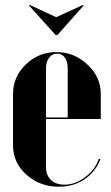

<svg xmlns="http://www.w3.org/2000/svg" viewBox="-20 -704 425 734"><path d="M89.8 -684.1H96.2L194.8 -638.2L294.9 -684.1H300.8L199.2 -569.8H192.9ZM29.8 -345.2Q29.8 -410.6 78.9 -457.8Q127.9 -504.9 195.8 -504.9Q263.2 -504.9 314.2 -457.3Q365.2 -409.7 365.2 -346.2V-249H155.8V-64.9Q155.8 -34.2 174.8 -16.1Q193.8 2 226.1 2Q267.6 2 305.9 -26.9Q344.2 -55.7 357.9 -97.2L363.8 -95.2Q344.2 -45.9 302.5 -18.1Q260.7 9.8 205.1 9.8Q132.3 9.8 81.1 -36.1Q29.8 -82 29.8 -147.9ZM155.8 -254.9H238.8V-442.9Q238.8 -469.2 227.8 -484.1Q216.8 -499 198.2 -499Q179.7 -499 167.7 -483.4Q155.8 -467.8 155.8 -442.9Z"/></svg>

Font: Moniqa Black Display
Style: Regular
Weight: 900
Designer: Rajesh Rajput
Foundry: Rajesh Rajput
Version: Version 1.000